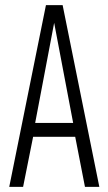

<svg xmlns="http://www.w3.org/2000/svg" viewBox="-20 -728 422 748"><path d="M16 0 159 -708H224L367 0H311L273 -195H109L70 0ZM117 -249H265L191 -639Z"/></svg>

Font: Georama Condensed Light
Style: Regular
Weight: 300
Width: 3
Designer: Jean-Baptiste Levee
Foundry: Production Type
Version: Version 1.000